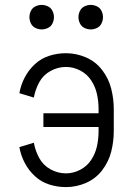

<svg xmlns="http://www.w3.org/2000/svg" viewBox="-20 -755 540 783"><path d="M150 -635Q137 -635 124.5 -641Q112 -647 106 -659.5Q100 -672 100 -685Q100 -698 106 -710.5Q112 -723 124.5 -729Q137 -735 150 -735Q163 -735 175.5 -729Q188 -723 194 -710.5Q200 -698 200 -685Q200 -672 194 -659.5Q188 -647 175.5 -641Q163 -635 150 -635ZM350 -635Q337 -635 324.5 -641Q312 -647 306 -659.5Q300 -672 300 -685Q300 -698 306 -710.5Q312 -723 324.5 -729Q337 -735 350 -735Q363 -735 375.5 -729Q388 -723 394 -710.5Q400 -698 400 -685Q400 -672 394 -659.5Q388 -647 375.5 -641Q363 -635 350 -635ZM249 8Q214 8 181 -2.5Q148 -13 122.5 -36.5Q97 -60 81 -90.5Q65 -121 59 -155L118 -173Q124 -140 140 -110.5Q156 -81 186 -64.5Q216 -48 249 -48Q279 -48 307 -62.5Q335 -77 352 -103Q369 -129 375.5 -159Q382 -189 382 -220V-237H157V-293H382V-310Q382 -341 375.5 -371Q369 -401 352 -427Q335 -453 307 -467.5Q279 -482 249 -482Q216 -482 186 -465.5Q156 -449 140 -419.5Q124 -390 118 -357L59 -375Q65 -409 81 -439.5Q97 -470 122.5 -493.5Q148 -517 181 -527.5Q214 -538 249 -538Q291 -538 330.5 -521Q370 -504 396.5 -469.5Q423 -435 433.5 -393.5Q444 -352 444 -310V-220Q444 -178 433.5 -136.5Q423 -95 396.5 -60.5Q370 -26 330.5 -9Q291 8 249 8Z"/></svg>

Font: Iosevka SS01 Light
Style: Regular
Weight: 300
Monospace: yes
Designer: Belleve Invis
Foundry: Belleve Invis
Version: 2.3.3; ttfautohint (v1.8.3)